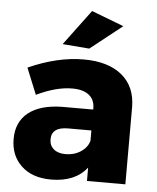

<svg xmlns="http://www.w3.org/2000/svg" viewBox="-54 -816 710 871"><g transform="rotate(5 300.5 -381.0)"><path d="M477.1 -713.9 332 -599.1 210 -608.9 330.1 -770ZM312 -547.9Q423.8 -547.9 486.1 -496.3Q548.3 -444.8 548.8 -352.1V0H374V-61Q320.3 7.8 210.9 7.8Q125 7.8 75.4 -38.8Q25.9 -85.4 25.9 -161.1Q25.9 -238.8 79.3 -281.2Q132.8 -323.7 232.9 -325.2H374V-331.1Q374 -369.6 347.7 -390.9Q321.3 -412.1 271 -412.1Q198.7 -412.1 108.9 -369.1L60.1 -488.8Q191.9 -547.9 312 -547.9ZM266.1 -112.8Q305.7 -112.8 335.7 -132.6Q365.7 -152.3 374 -183.1V-230H268.1Q192.9 -230 192.9 -173.8Q192.9 -146 212.4 -129.4Q231.9 -112.8 266.1 -112.8Z"/></g></svg>

Font: Montserrat-Arabic
Style: Bold
Weight: 700
Designer: Mohamed Gaber
Foundry: Kief Type Foundry
Version: Version 5.008;PS 005.008;hotconv 1.0.88;makeotf.lib2.5.64775